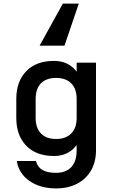

<svg xmlns="http://www.w3.org/2000/svg" viewBox="-20 -900 640 1072"><path d="M293 152Q205 152 145 110.5Q85 69 74 -1H181Q196 65 292 65Q348 65 378 33Q408 1 408 -61V-90Q362 -29 282 -29Q182 -29 126.5 -86.5Q71 -144 71 -241V-348Q71 -445 126.5 -502.5Q182 -560 282 -560Q362 -560 408 -500V-550H516V-61Q516 4 488.5 51.5Q461 99 411 125.5Q361 152 293 152ZM179 -242Q179 -185 209 -154.5Q239 -124 293 -124Q347 -124 377.5 -154.5Q408 -185 408 -242V-347Q408 -405 377.5 -435Q347 -465 293 -465Q239 -465 209 -435Q179 -405 179 -347ZM420 -880 340 -645H201L331 -880Z"/></svg>

Font: Tiny SemiBold
Style: Regular
Weight: 600
Designer: Philipp Nurullin, Konstantin Bulenkov
Foundry: JetBrains
Version: Version 2.251; ttfautohint (v1.8.4.7-5d5b)